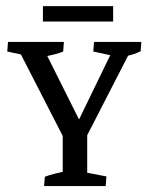

<svg xmlns="http://www.w3.org/2000/svg" viewBox="-20 -624 502 644"><path d="M192.9 -163.1 44.9 -451.7 68.4 -437.5 4.4 -451.2 6.8 -483.4H194.3L191.9 -451.2Q168.9 -441.4 129.4 -434.6L133.3 -446.8L258.3 -196.8L270 -165.5ZM217.3 -166 356 -451.7 358.4 -437 293 -451.2 295.4 -483.4H454.1L451.7 -452.1Q439.5 -445.8 424.3 -441.2Q409.2 -436.5 393.1 -433.6L417 -451.7L270 -165.5ZM190.4 -7.3V-197.3H272.5V-7.3ZM127.9 0 130.4 -31.2Q145 -36.6 163.1 -41.3Q181.2 -45.9 200.2 -49.8L190.4 -13.7V-82H272.5V-13.7L263.2 -46.4L336.9 -32.2L334.5 0ZM123.9 -603.5H359.5V-551.8H123.9Z"/></svg>

Font: Markazi Text
Style: Regular
Weight: 400
Designer: Borna Izadpanah (Arabic designer), Fiona Ross (Arabic design director) and Florian Runge (Latin designer)
Foundry: Borna Izadpanah and Florian Runge
Version: Version 1.000